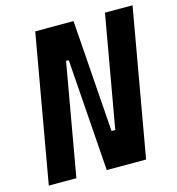

<svg xmlns="http://www.w3.org/2000/svg" viewBox="-104 -783 807 873"><g transform="rotate(-15 299.5 -346.5)"><path d="M291.5 0 253.9 -527.3H241.2L148.4 0H18.6L140.6 -693.4H320.8L358.4 -166H376L468.8 -693.4H598.6L476.6 0Z"/></g></svg>

Font: CaskaydiaCove NF
Style: Bold Italic
Weight: 700
Italic angle: -10°
Designer: Aaron Bell
Foundry: Saja Typeworks
Version: Version 2111.001; VTT 6.35;Nerd Fonts 3.2.1